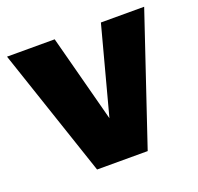

<svg xmlns="http://www.w3.org/2000/svg" viewBox="-99 -632 760 738"><g transform="rotate(-20 281.5 -263.0)"><path d="M178 0 1 -526H196L290 -169L385 -526H562L385 0Z"/></g></svg>

Font: Raleway-v4020 Black
Style: Regular
Weight: 900
Designer: Matt McInerney, Pablo Impallari, Rodrigo Fuenzalida
Foundry: Matt McInerney, Pablo Impallari, Rodrigo Fuenzalida
Version: Version 4.020;PS 004.020;hotconv 1.0.88;makeotf.lib2.5.64775